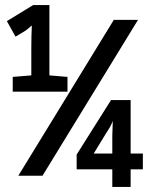

<svg xmlns="http://www.w3.org/2000/svg" viewBox="-20 -734 603 754"><path d="M30 -374V-432L103 -438V-548Q103 -570 103.5 -591.5Q104 -613 105 -634Q97 -627 88.5 -620Q80 -613 71 -608L41 -590L7 -651L110 -714H174V-438L245 -432V-374ZM52 -44 427 -656H522L147 -44ZM421 0V-69H281V-127L416 -341H493V-131H541V-69H493V0ZM348 -131H421V-201Q421 -218 422 -230.5Q423 -243 423 -259Q419 -248 412 -235.5Q405 -223 398 -213Z"/></svg>

Font: Noto Sans Mono SemiCondensed SemiBold
Style: Regular
Weight: 600
Width: 4
Designer: Monotype Design Team
Foundry: Monotype Imaging Inc.
Version: Version 2.014; ttfautohint (v1.8.4.7-5d5b)